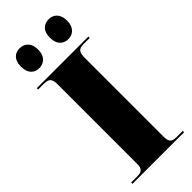

<svg xmlns="http://www.w3.org/2000/svg" viewBox="-294 -970 1013 1013"><g transform="rotate(-45 213.0 -463.5)"><path d="M323 -779C353 -779 386 -799 386 -853C386 -908 353 -927 323 -927C289 -927 258 -908 258 -853C258 -799 289 -779 323 -779ZM105 -779C137 -779 170 -799 170 -853C170 -908 137 -927 105 -927C73 -927 42 -908 42 -853C42 -799 73 -779 105 -779ZM21 0H406V-10H361C325 -10 313 -22 313 -59V-650C313 -691 325 -704 361 -704H406V-714H21V-704H64C101 -704 113 -691 113 -651V-57C113 -21 101 -10 64 -10H21Z"/></g></svg>

Font: Noto Serif Display Black
Style: Regular
Weight: 900
Designer: Monotype Design Team
Foundry: Monotype Imaging Inc.
Version: Version 2.009